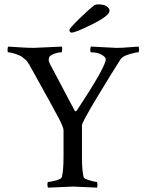

<svg xmlns="http://www.w3.org/2000/svg" viewBox="-20 -861 674 884"><path d="M135.7 -640.6Q147.5 -640.6 264.6 -646.5Q266.6 -642.6 266.1 -631.3Q265.6 -620.1 262.7 -620.1Q246.1 -620.1 225.1 -611.8Q204.1 -603.5 204.1 -586.9Q204.1 -576.2 214.8 -557.6L324.2 -350.6Q329.1 -345.7 334 -352.5Q466.8 -553.7 466.8 -587.9Q466.8 -598.6 447.3 -609.4Q427.7 -620.1 399.4 -620.1Q395.5 -620.1 395.5 -631.3Q395.5 -642.6 399.4 -646.5Q507.8 -640.6 514.6 -640.6Q544.9 -640.6 577.1 -643.6Q609.4 -646.5 618.2 -646.5Q620.1 -640.6 620.1 -631.8Q620.1 -620.1 616.2 -620.1Q604.5 -620.1 575.2 -611.3Q545.9 -602.5 536.1 -589.8Q499 -532.2 428.2 -415Q357.4 -297.9 357.4 -284.2V-135.7Q357.4 -75.2 365.2 -44.9Q367.2 -38.1 391.6 -30.8Q416 -23.4 424.8 -23.4Q428.7 -23.4 428.7 -10.7Q428.7 -2.9 426.8 2.9Q329.1 -2 317.4 -2Q314.5 -2 202.1 2.9Q198.2 -1 198.2 -10.7Q198.2 -23.4 202.1 -23.4Q213.9 -23.4 237.8 -30.3Q261.7 -37.1 264.6 -44.9Q272.5 -75.2 272.5 -138.7V-260.7Q272.5 -274.4 251.5 -314.9Q230.5 -355.5 129.9 -536.1Q114.3 -565.4 106 -576.7Q97.7 -587.9 82 -598.6Q71.3 -606.4 49.8 -613.3Q28.3 -620.1 18.6 -620.1Q14.6 -620.1 14.6 -630.9Q14.6 -642.6 18.6 -646.5Q34.2 -645.5 71.3 -643.1Q108.4 -640.6 135.7 -640.6ZM299.8 -723.6Q299.8 -730.5 344.7 -774.4Q389.6 -818.4 416 -837.9Q421.9 -840.8 433.6 -840.8Q459 -840.8 471.7 -831.5Q484.4 -822.3 484.4 -811.5Q484.4 -789.1 406.2 -750Q328.1 -710.9 309.6 -710.9Q299.8 -710.9 299.8 -723.6Z"/></svg>

Font: Crimson Text
Style: Roman
Weight: 400
Version: Version 0.13